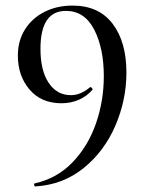

<svg xmlns="http://www.w3.org/2000/svg" viewBox="-20 -656 529 688"><path d="M44 -457Q44 -510 69.5 -550.5Q95 -591 139.5 -613.5Q184 -636 240 -636Q334 -636 383.5 -571Q433 -506 433 -396Q433 -298 393.5 -206Q354 -114 280 -54Q206 6 107 12Q104 13 102.5 7.5Q101 2 105 1Q185 -17 240.5 -75Q296 -133 324 -214Q352 -295 352 -383Q352 -483 317.5 -550Q283 -617 216 -617Q125 -617 125 -481Q125 -403 154.5 -359Q184 -315 234 -315Q269 -315 302 -343L304 -344Q307 -344 310 -340Q313 -336 311 -334Q291 -311 262.5 -298.5Q234 -286 200 -286Q128 -286 86 -335Q44 -384 44 -457Z"/></svg>

Font: Cormorant Infant Medium
Style: Regular
Weight: 500
Designer: Christian Thalmann (Catharsis Fonts)
Foundry: Catharsis Fonts
Version: Version 4.000